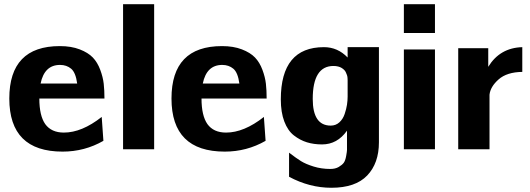

<svg xmlns="http://www.w3.org/2000/svg" viewBox="-20 -706 2507 908"><path d="M24 -240Q24 -488 263 -488Q317 -488 357 -472.5Q397 -457 419 -434Q441 -411 454 -376Q467 -341 470.5 -310Q474 -279 474 -240H166Q166 -159 194 -119Q223 -79 282 -79Q367 -79 461 -153L469 -40Q380 11 276 11Q24 11 24 -240ZM172 -311H345Q338 -363 316.5 -381Q295 -399 264 -399Q190 -399 172 -311Z M562 0V-686H709V0Z M791 -240Q791 -488 1030 -488Q1084 -488 1124 -472.5Q1164 -457 1186 -434Q1208 -411 1221 -376Q1234 -341 1237.5 -310Q1241 -279 1241 -240H933Q933 -159 961 -119Q990 -79 1049 -79Q1134 -79 1228 -153L1236 -40Q1147 11 1043 11Q791 11 791 -240ZM939 -311H1112Q1105 -363 1083.5 -381Q1062 -399 1031 -399Q957 -399 939 -311Z M1308 -236Q1308 -483 1512 -483Q1577 -483 1624 -434V-483H1772V-33Q1772 66 1716.5 124Q1661 182 1547 182Q1444 182 1347 130V16Q1381 42 1403.5 56Q1426 70 1463 81.5Q1500 93 1542 93Q1566 93 1582 83.5Q1598 74 1605.5 64Q1613 54 1617 32Q1621 10 1621 3Q1621 -4 1621 -26V-88Q1575 -23 1503 -23Q1464 -23 1431.5 -33Q1399 -43 1370 -65.5Q1341 -88 1324.5 -131.5Q1308 -175 1308 -236ZM1459 -238Q1459 -112 1544 -112Q1568 -112 1585 -127.5Q1602 -143 1610 -167Q1618 -191 1621 -211Q1624 -231 1624 -249V-310V-316Q1624 -322 1624 -326Q1624 -330 1623.5 -337.5Q1623 -345 1621 -350.5Q1619 -356 1616 -363Q1613 -370 1608 -375Q1603 -380 1596 -384.5Q1589 -389 1579 -391.5Q1569 -394 1557 -394Q1459 -394 1459 -238Z M1890 0V-472H2037V0ZM1890 -550V-686H2037V-550Z M2147 0V-478H2289V-434V-390Q2344 -480 2450 -483V-366Q2377 -365 2338 -330.5Q2299 -296 2295 -258V0Z"/></svg>

Font: Coval
Style: Black
Weight: 1000
Foundry: Context Ltd
Version: Version 001.000